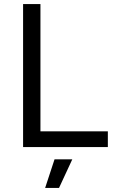

<svg xmlns="http://www.w3.org/2000/svg" viewBox="-20 -720 560 940"><path d="M93 0H508V-77H178V-700H93ZM201 200H269L334 60H247Z"/></svg>

Font: HB Figtree Prototype
Style: Regular
Weight: 400
Designer: Alfredo Marco Pradil
Foundry: Hanken Design Co.®
Version: Version 1.002;Glyphs 3.2 (3228)